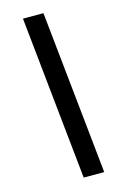

<svg xmlns="http://www.w3.org/2000/svg" viewBox="-131 -819 638 988"><g transform="rotate(-15 188.0 -325.5)"><path d="M187.1 109.4 96.9 -761.4H206L296.5 109.4Z"/></g></svg>

Font: Inter P Semi Bold
Style: Italic
Weight: 600
Italic angle: 9.39999°
Designer: Rasmus Andersson
Foundry: rsms
Version: Version 3.018;git-588b23468